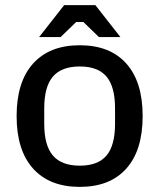

<svg xmlns="http://www.w3.org/2000/svg" viewBox="-20 -721 623 751"><path d="M45 -267Q45 -401 109.5 -472.5Q174 -544 292 -544Q410 -544 474 -472.5Q538 -401 538 -267Q538 -133 474 -61.5Q410 10 292 10Q174 10 109.5 -61.5Q45 -133 45 -267ZM292 -73Q363 -73 396.5 -112.5Q430 -152 430 -237V-297Q430 -382 396.5 -421.5Q363 -461 292 -461Q221 -461 187 -421.5Q153 -382 153 -297V-237Q153 -152 187 -112.5Q221 -73 292 -73ZM231 -701H353L451 -576H367L306 -635H278L217 -576H133Z"/></svg>

Font: Mozilla Headline BETA
Style: Regular
Weight: 400
Designer: Studio DRAMA
Foundry: Studio DRAMA
Version: Version 0.100